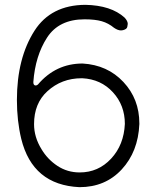

<svg xmlns="http://www.w3.org/2000/svg" viewBox="-20 -762 634 795"><path d="M309 13Q115 4 68 -187Q50 -262 50 -348Q50 -521 123 -635Q191 -741 333 -742Q440 -740 496 -689Q509 -675 509 -663Q509 -660 507 -650.5Q505 -641 489 -637L481 -636Q468 -636 452 -647Q429 -666 401.5 -674Q374 -682 330 -682Q224 -682 175 -606.5Q126 -531 118 -422Q118 -408 128 -408Q132 -408 137 -412Q211 -499 322 -499Q425 -493 491 -422.5Q557 -352 557 -251V-248Q552 -134 484 -60.5Q416 13 309 13ZM310 -48Q387 -48 440 -105Q493 -162 497 -249Q497 -326 447.5 -380Q398 -434 321 -438H318Q235 -438 176 -384Q121 -334 121 -248Q121 -194 152 -144Q177 -102 218 -75Q259 -48 310 -48Z"/></svg>

Font: Gardens CM
Style: Regular
Weight: 400
Designer: Created by: Aleksander Shevchuk, 2010. Modifed by: Daren Olsen, 2020.
Foundry: High-Logic / FontCreator v.13.0.0 build 2663 (64-bit)
Version: Version 3.003 Ukrainian, initial release